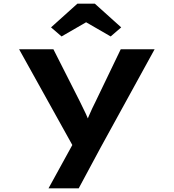

<svg xmlns="http://www.w3.org/2000/svg" viewBox="-20 -800 950 1050"><path d="M245.3 230 401.1 -53.6 393.5 25.4 84.4 -530.7H272L416.4 -245.6Q433.7 -211.4 450.1 -176.2Q466.4 -141 477.4 -106.6L439.5 -103.9Q451.9 -132.7 467.9 -170.3Q483.9 -207.8 501.9 -243L640.3 -530.7H825.6L531.3 5L410.4 230ZM316.6 -600.7 259.1 -650.3 403.3 -780H498.5L642.8 -650.3L585.3 -600.7L435.9 -686.9H465.9Z"/></svg>

Font: Lexend Tera
Style: Regular
Weight: 400
Designer: Bonnie Shaver-Troup, Thomas Jockin
Foundry: Lexend
Version: Version 1.007